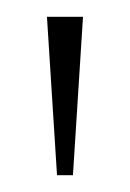

<svg xmlns="http://www.w3.org/2000/svg" viewBox="-20 -734 155 229"><path d="M48 -525H67L79 -714H36Z"/></svg>

Font: Noto Serif Lao ExtraCondensed Thin
Style: Regular
Weight: 100
Width: 2
Designer: Monotype Design Team
Foundry: Monotype Imaging Inc.
Version: Version 2.003